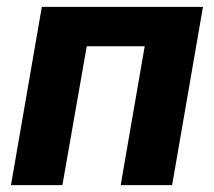

<svg xmlns="http://www.w3.org/2000/svg" viewBox="-20 -540 624 560"><path d="M12 0H162L233 -405H402L332 0H482L572 -520H102Z"/></svg>

Font: Fixel Text 20240404
Style: Bold Italic
Weight: 700
Width: 4
Italic angle: -10°
Designer: AlfaBravo + MacPaw
Foundry: Kyrylo Tkachov, Marchela Mozhyna, Serhii Makarenko, Maria Weinstein, Zakhar Kryvoshyya
Version: Version 1.211;Glyphs 3.2 (3225)